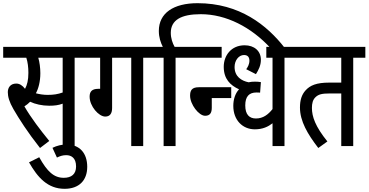

<svg xmlns="http://www.w3.org/2000/svg" viewBox="-20 -916 2311 1204"><path d="M448 -554H524V-622H0V-554H145C154 -527 158 -493 158 -459C158 -413 150 -383 137 -359C121 -380 103 -392 82 -392C45 -392 29 -366 29 -338C29 -310 38 -277 64 -232C100 -170 152 -88 231 12L289 -32C235 -98 173 -179 133 -249C146 -257 158 -267 169 -278C200 -263 244 -253 288 -253C321 -253 347 -256 373 -266V0H448ZM279 -321C253 -321 228 -325 205 -331C221 -360 233 -404 233 -457C233 -490 228 -528 220 -554H373V-336C342 -325 315 -321 279 -321Z M309 11 337 72C356 63 373 57 395 57C427 57 457 74 457 128C457 176 428 199 380 199C318 199 276 160 226 70L162 102C216 197 279 268 385 268C476 268 527 215 527 130C527 46 481 -10 396 -10C369 -10 337 -3 309 11Z M683 -554H803V0H878V-554H954V-622H512V-554H608V-359H596C555 -359 542 -340 542 -310C542 -250 599 -185 640 -185C670 -185 683 -205 683 -239Z M1006 -554V0H1081V-554H1157V-622H1075C1062 -645 1051 -676 1051 -710C1051 -790 1115 -827 1239 -827C1398 -827 1555 -746 1676 -615H1766C1654 -759 1482 -896 1219 -896C1068 -896 976 -834 976 -722C976 -682 987 -650 1001 -622H942V-554Z M1840 -554V-622H1650V-554H1689V-232C1662 -198 1630 -173 1585 -173C1544 -173 1518 -197 1518 -255C1518 -312 1543 -336 1588 -336C1595 -336 1603 -336 1611 -335L1616 -401C1605 -403 1592 -404 1579 -404C1565 -404 1552 -403 1539 -400C1494 -409 1451 -436 1451 -496C1451 -537 1477 -571 1510 -571C1535 -571 1544 -556 1544 -535C1544 -513 1533 -494 1524 -482L1585 -451C1601 -477 1616 -505 1616 -541C1616 -597 1574 -632 1514 -632C1430 -632 1383 -568 1383 -497C1383 -421 1424 -381 1479 -356C1454 -329 1443 -291 1443 -252C1443 -162 1502 -105 1578 -105C1628 -105 1662 -122 1689 -143V0H1764V-554ZM1145 -622V-554H1370V-622ZM1308 -301H1430V-369H1227C1183 -369 1172 -349 1172 -316C1172 -261 1227 -190 1266 -190C1296 -190 1308 -207 1308 -240Z M2195 -554H2271V-622H1828V-554H2120V-398H2045C1965 -398 1924 -381 1895 -348C1872 -322 1861 -288 1861 -242C1861 -156 1909 -75 1976 12L2033 -29C1957 -123 1936 -185 1936 -239C1936 -267 1941 -291 1960 -308C1978 -324 1997 -330 2049 -330H2120V0H2195Z"/></svg>

Font: Noto Sans ExtraCondensed
Style: Italic
Weight: 400
Width: 2
Italic angle: -12°
Designer: Monotype Design Team
Foundry: Monotype Imaging Inc.
Version: Version 2.013